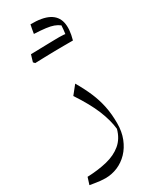

<svg xmlns="http://www.w3.org/2000/svg" viewBox="-237 -727 847 1053"><g transform="rotate(-30 187.0 -200.5)"><path d="M301.8 38.1Q301.8 -20.5 291.7 -69.3Q281.7 -118.2 261.7 -165.3Q241.7 -212.4 210.9 -265.1L168 -211.4Q224.6 -126 251.7 -60.1Q278.8 5.9 285.2 64Q270.5 118.7 232.9 150.1Q195.3 181.6 139.4 195.3Q83.5 209 14.2 211.4L0 256.3Q15.6 258.8 32 261.5Q48.3 264.2 64.7 265.9Q81.1 267.6 95.2 267.6Q136.2 267.6 173.3 252Q210.4 236.3 239.3 206.3Q268.1 176.3 284.9 133.8Q301.8 91.3 301.8 38.1ZM299.8 -525.9Q304.7 -512.2 309.1 -500.5Q313.5 -488.8 318.4 -476.1Q336.9 -541.5 326.9 -584.7Q316.9 -627.9 276.1 -649.2Q235.4 -670.4 161.1 -669.4Q158.2 -656.2 155.8 -643.1Q153.3 -629.9 150.9 -614.3Q195.3 -612.3 223.9 -608.6Q252.4 -605 271.2 -598.1Q290 -591.3 305.2 -579.6Q304.7 -565.9 303.2 -552.7Q301.8 -539.6 299.8 -525.9ZM77.6 -472.2Q108.9 -481.4 139.9 -490.7Q170.9 -500 201.9 -510Q232.9 -520 263.7 -529.8Q254.9 -529.8 235.8 -529.5Q216.8 -529.3 191.4 -528.6Q166 -527.8 137.5 -527.3Q108.9 -526.9 81.5 -525.9Q78.1 -515.1 75 -504.4Q71.8 -493.7 68.4 -481.9Q70.8 -479.5 73 -477.1Q75.2 -474.6 77.6 -472.2ZM269 -476.1Q284.7 -476.1 294.4 -476.1Q304.2 -476.1 309.8 -476.1Q315.4 -476.1 318.4 -476.1Q318.8 -480.5 318.8 -485.4Q318.8 -490.2 318.8 -495.1Q318.8 -500 318.8 -502.9Q318.8 -520 308.6 -524.9Q298.3 -529.8 263.7 -529.8Q231 -522.5 198.2 -514.4Q165.5 -506.3 133.1 -498.3Q100.6 -490.2 68.4 -481.9Q70.8 -479.5 73 -477.1Q75.2 -474.6 77.6 -472.2Q107.9 -473.1 139.9 -474.1Q171.9 -475.1 204.3 -475.6Q236.8 -476.1 269 -476.1Z"/></g></svg>

Font: Pinar FD VF
Style: Regular
Weight: 300
Designer: Amin Abedi
Version: Version 2.000